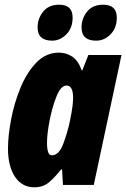

<svg xmlns="http://www.w3.org/2000/svg" viewBox="-20 -787 537 817"><path d="M200 -126Q180 -126 180 -180Q180 -216 191 -273.5Q202 -331 220.5 -377Q239 -423 263 -423Q291 -423 291 -371Q291 -357 288.5 -335Q286 -313 276 -265Q267 -223 249 -174.5Q231 -126 200 -126ZM126 10Q164 10 189.5 -12Q215 -34 240 -66H244L248 0H379L497 -553H356L330 -487H328Q313 -529 287.5 -546Q262 -563 231 -563Q175 -563 134 -520Q93 -477 66.5 -412Q40 -347 27 -277.5Q14 -208 14 -155Q14 -79 44 -34.5Q74 10 126 10ZM202 -614Q236 -614 262.5 -641Q289 -668 289 -712Q289 -767 232 -767Q187 -767 163.5 -737.5Q140 -708 140 -670Q140 -614 202 -614ZM389 -614Q424 -614 450.5 -641Q477 -668 477 -712Q477 -767 419 -767Q374 -767 350.5 -737.5Q327 -708 327 -670Q327 -614 389 -614Z"/></svg>

Font: Noto Sans Display Condensed Black
Style: Italic
Weight: 900
Width: 3
Italic angle: -192°
Designer: Monotype Design Team
Foundry: Monotype Imaging Inc.
Version: Version 1.900